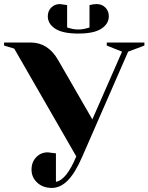

<svg xmlns="http://www.w3.org/2000/svg" viewBox="-30 -909 730 944"><path d="M345 -140 40 -670 -10 -685V-700H120Q206 -700 255 -615L424 -322L570 -655L495 -685V-700H680V-685L600 -655L375 -140Q340 -59 303.5 -22Q267 15 225 15Q181 15 153 -11Q125 -37 125 -75Q125 -112 148 -136Q171 -160 205 -160L245 -155V-15Q297 -24 345 -140ZM404 -772 410 -774V-884Q430 -889 445 -889Q471 -889 488 -872Q505 -855 505 -829Q505 -792 468.5 -768Q432 -744 355 -744Q278 -744 241.5 -768Q205 -792 205 -829Q205 -855 222 -872Q239 -889 265 -889L300 -884V-774L306 -772Q312 -770 326 -767Q340 -764 355 -764Q370 -764 384 -767Q398 -770 404 -772Z"/></svg>

Font: Yeseva One
Style: Regular
Weight: 400
Designer: Jovanny Lemonad
Foundry: Jovanny Lemonad
Version: Version 2.000